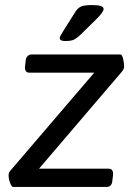

<svg xmlns="http://www.w3.org/2000/svg" viewBox="-20 -738 529 758"><path d="M237 -576Q216 -576 216 -588Q216 -594 230 -616L278 -692Q286 -705 298.5 -711.5Q311 -718 343 -718Q389 -718 389 -703Q389 -690 358 -660L297 -600Q283 -587 272 -581.5Q261 -576 237 -576ZM31 0Q26 0 20 -15.5Q14 -31 14 -46Q14 -57 19 -62L352 -451H96Q76 -451 79 -478L82 -503Q83 -511 89.5 -517Q96 -523 105 -523H455Q462 -523 466 -506Q470 -489 470 -475Q470 -466 462 -456L134 -72H409Q429 -72 426 -45L423 -20Q422 -12 416.5 -6Q411 0 401 0Z"/></svg>

Font: Asap
Style: Italic
Weight: 400
Italic angle: -6°
Designer: Pablo Cosgaya
Foundry: Omnibus-Type
Version: Version 3.001; ttfautohint (v1.8.3)